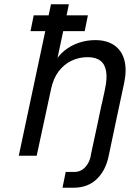

<svg xmlns="http://www.w3.org/2000/svg" viewBox="-20 -730 640 900"><path d="M68 0 219 -710H303L240 -413L231 -428Q251 -468 282.5 -493Q314 -518 351 -530Q388 -542 426 -542Q481 -542 516 -517.5Q551 -493 563 -448Q575 -403 562 -341L489 0H405L472 -311Q483 -362 477.5 -395.5Q472 -429 450.5 -445.5Q429 -462 391 -462Q349 -462 313.5 -444.5Q278 -427 253.5 -393.5Q229 -360 219 -311L152 0ZM273 150 288 76H329Q348 76 363 67Q378 58 389 41.5Q400 25 405 3L457 -244H541L489 3Q475 70 433 110Q391 150 324 150ZM123 -584 138 -658H392L377 -584Z"/></svg>

Font: Geist Mono
Style: Italic
Weight: 400
Italic angle: -12°
Monospace: yes
Designer: Basement.studio, Andrés Briganti, Mateo Zaragoza
Foundry: Basement.studio, Vercel, Andrés Briganti, Guido Ferreyra, Mateo Zaragoza
Version: Version 1.500